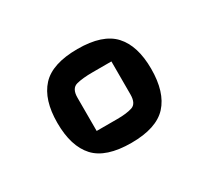

<svg xmlns="http://www.w3.org/2000/svg" viewBox="-71 -783 550 505"><g transform="rotate(-30 203.5 -530.5)"><path d="M61 -531Q61 -601 94 -637Q127 -673 204 -673Q280 -673 313 -637Q346 -601 346 -531Q346 -460 313 -424Q280 -388 204 -388Q127 -388 94 -424Q61 -460 61 -531ZM140 -461H203Q231 -461 248 -466.5Q265 -472 265 -500V-600H208Q177 -600 158.5 -595Q140 -590 140 -562Z"/></g></svg>

Font: Changa Light
Style: Regular
Weight: 300
Designer: Eduardo Rodriguez Tunni
Foundry: Eduardo Rodriguez Tunni
Version: Version 3.002; ttfautohint (v1.8.2)